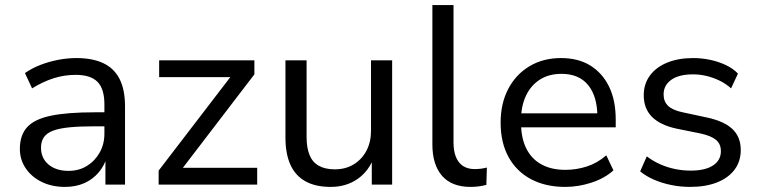

<svg xmlns="http://www.w3.org/2000/svg" viewBox="-20 -725 2978 754"><path d="M235 9Q184 9 144 -10.5Q104 -30 81 -64Q58 -98 58 -140Q58 -194 86.5 -225.5Q115 -257 179.5 -270.5Q244 -284 352 -284H404V-229H354Q294 -229 253 -225Q212 -221 187.5 -211.5Q163 -202 152 -185.5Q141 -169 141 -145Q141 -104 170.5 -79Q200 -54 249 -54Q290 -54 321.5 -73.5Q353 -93 371.5 -126Q390 -159 390 -200V-315Q390 -376 363 -403.5Q336 -431 277 -431Q233 -431 191.5 -418Q150 -405 106 -378L78 -438Q105 -457 138.5 -470Q172 -483 208.5 -490Q245 -497 280 -497Q343 -497 385.5 -477Q428 -457 449.5 -415Q471 -373 471 -307V0H394V-112H401Q391 -76 368 -48.5Q345 -21 311.5 -6Q278 9 235 9Z M603 0V-55L902 -445L903 -422H605V-488H979V-433L679 -41L678 -66H990V0Z M1279 9Q1219 9 1179.5 -13Q1140 -35 1120.5 -78Q1101 -121 1101 -185V-488H1184V-187Q1184 -145 1195.5 -116.5Q1207 -88 1232 -74Q1257 -60 1295 -60Q1337 -60 1369 -79.5Q1401 -99 1419 -133Q1437 -167 1437 -212V-488H1520V0H1440V-111H1450Q1429 -53 1384 -22Q1339 9 1279 9Z M1828 9Q1754 9 1716 -34.5Q1678 -78 1678 -158V-705H1761V-165Q1761 -132 1770.5 -108.5Q1780 -85 1798.5 -73Q1817 -61 1844 -61Q1857 -61 1868.5 -62.5Q1880 -64 1892 -67L1890 1Q1875 5 1859.5 7Q1844 9 1828 9Z M2200 9Q2122 9 2065 -21.5Q2008 -52 1977 -108.5Q1946 -165 1946 -243Q1946 -319 1976 -376Q2006 -433 2059.5 -465Q2113 -497 2183 -497Q2251 -497 2298.5 -467.5Q2346 -438 2372 -384.5Q2398 -331 2398 -255V-225H2009V-280H2343L2326 -266Q2326 -346 2290 -390.5Q2254 -435 2185 -435Q2135 -435 2099.5 -412Q2064 -389 2045 -348Q2026 -307 2026 -252V-245Q2026 -184 2046.5 -142.5Q2067 -101 2106 -79.5Q2145 -58 2200 -58Q2243 -58 2284 -71Q2325 -84 2361 -115L2389 -56Q2355 -25 2303.5 -8Q2252 9 2200 9Z M2690 9Q2652 9 2615.5 1.5Q2579 -6 2548 -19.5Q2517 -33 2494 -52L2520 -111Q2545 -92 2573.5 -79.5Q2602 -67 2632 -61Q2662 -55 2692 -55Q2750 -55 2780.5 -75.5Q2811 -96 2811 -131Q2811 -160 2791.5 -176Q2772 -192 2730 -201L2636 -220Q2572 -234 2540 -266.5Q2508 -299 2508 -351Q2508 -395 2532 -428Q2556 -461 2600 -479Q2644 -497 2702 -497Q2736 -497 2769 -490Q2802 -483 2830.5 -469.5Q2859 -456 2878 -436L2851 -378Q2831 -396 2806.5 -408Q2782 -420 2755.5 -426.5Q2729 -433 2702 -433Q2646 -433 2616 -411.5Q2586 -390 2586 -354Q2586 -326 2604 -309Q2622 -292 2661 -284L2754 -264Q2822 -250 2855.5 -219Q2889 -188 2889 -136Q2889 -91 2864.5 -58.5Q2840 -26 2795.5 -8.5Q2751 9 2690 9Z"/></svg>

Font: Nunito Sans 11pt
Style: Regular
Weight: 400
Version: Version 3.101;gftools[0.9.27]